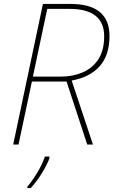

<svg xmlns="http://www.w3.org/2000/svg" viewBox="-20 -734 576 975"><path d="M47 0 198 -714H338Q536 -714 536 -551Q536 -454 486.5 -398Q437 -342 344 -325L452 0H423L318 -320H142L74 0ZM147 -345H290Q350 -345 400 -366.5Q450 -388 479.5 -433Q509 -478 509 -550Q509 -689 332 -689H220ZM119 221V214Q144 184 169 143Q194 102 208 61H231V71Q216 108 190.5 149Q165 190 136 221Z"/></svg>

Font: Noto Sans Disp Thin
Style: Italic
Weight: 100
Italic angle: -12°
Designer: Monotype Design Team
Foundry: Monotype Imaging Inc.
Version: Version 2.000;GOOG;noto-source:20170915:90ef993387c0